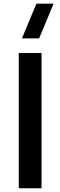

<svg xmlns="http://www.w3.org/2000/svg" viewBox="-20 -1002 321 1022"><path d="M188.2 -797.5H96.7L173.8 -982.5H265.3ZM80 0V-720H201.2V0Z"/></svg>

Font: Vela Sans GX ExtLt
Style: Regular
Weight: 200
Designer: Principal design: Mikhail Sharanda - project Manrope.
Design modification: Ravid Balaliev
Foundry: Mikhail Sharanda
Version: Version 1.001